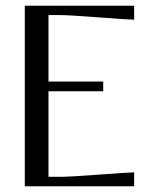

<svg xmlns="http://www.w3.org/2000/svg" viewBox="-20 -653 531 673"><path d="M66.9 -632.8H450.2V-584Q431.6 -584 327.4 -592Q223.1 -600.1 190.9 -600.1H149.9V-367.2H341.8V-333H149.9V-33.2H190.9Q223.1 -33.2 327.4 -41Q431.6 -48.8 450.2 -48.8V0H66.9Z"/></svg>

Font: Resagokr
Style: Regular
Weight: 500
Designer: gluk
Foundry: gluk
Version: Version 0.95